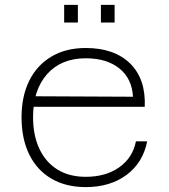

<svg xmlns="http://www.w3.org/2000/svg" viewBox="-20 -752 690 784"><path d="M330 12Q249 12 190 -22.5Q131 -57 99.5 -121Q68 -185 68 -273Q68 -359 99.5 -422.5Q131 -486 190 -521Q249 -556 330 -556Q447 -556 511.5 -492.5Q576 -429 571 -316H105V-359L523 -357Q519 -431 467.5 -472.5Q416 -514 330 -514Q230 -514 172.5 -449.5Q115 -385 115 -274Q115 -199 141 -144Q167 -89 215 -59.5Q263 -30 330 -30Q412 -30 467 -69Q522 -108 535 -175H581Q564 -88 497 -38Q430 12 330 12ZM392 -660V-732H448V-660ZM242 -660V-732H298V-660Z"/></svg>

Font: Azeret Mono Thin Thin
Style: Regular
Weight: 250
Version: Version 1.002